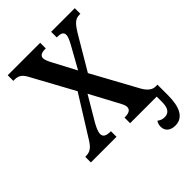

<svg xmlns="http://www.w3.org/2000/svg" viewBox="-261 -826 1138 1138"><g transform="rotate(-45 308.0 -257.0)"><path d="M527 -100 370 -387 493 -595C527 -651 546 -667 579 -667H587V-714H389V-667H392C419 -667 440 -662 440 -638C440 -620 428 -598 417 -577L340 -439L266 -579C254 -601 244 -623 244 -637C244 -653 254 -667 293 -667H297V-714H25V-667H36C72 -667 90 -651 109 -614L251 -354L103 -117C74 -68 55 -47 13 -47H8V0H223V-47H219C182 -47 166 -58 166 -80C166 -101 179 -126 191 -148L282 -302L364 -149C388 -105 393 -95 393 -80C393 -58 375 -47 341 -47H337V0H560V44C560 99 540 120 507 120C488 120 475 114 462 104C455 113 450 126 450 142C450 180 477 200 517 200C582 200 613 143 613 42V-47H596C575 -47 550 -60 527 -100Z"/></g></svg>

Font: Noto Serif Condensed Semi
Style: Regular
Weight: 600
Width: 3
Designer: Monotype Design Team
Foundry: Monotype Imaging Inc.
Version: Version 1.002